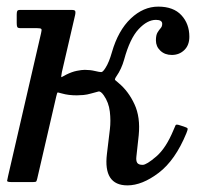

<svg xmlns="http://www.w3.org/2000/svg" viewBox="-20 -550 632 580"><path d="M543 -147.5Q509.5 -66 459.5 -28Q409.5 10 365 10Q291.5 10 303 -85L312 -160Q315 -185 311.8 -212.8Q308.5 -240.5 293.5 -262Q284 -275.5 277.2 -273.5Q270.5 -271.5 255 -267.5Q243 -264 232 -263Q221 -262 212 -262Q186.5 -262 167.5 -267.5Q157 -270.5 154.8 -270.8Q152.5 -271 150 -259L92.5 -10.5Q91 -4 89.5 -2Q88 0 79.5 0H15Q1 0 1.5 -4Q2 -8 4.5 -18.5L104 -449.5Q106.5 -459.5 105 -462.2Q103.5 -465 91.5 -465H41.5Q33.5 -465 32 -468.8Q30.5 -472.5 30.5 -480.5V-506Q30.5 -513 32 -516.5Q33.5 -520 40.5 -520H197Q206.5 -520 207.5 -515.8Q208.5 -511.5 207 -505L167 -332.5Q163.5 -315.5 166.2 -317Q169 -318.5 180 -324.5Q197 -333 212 -336Q227 -339 236 -339Q252.5 -339 267 -335.5Q281.5 -332 286.2 -332.2Q291 -332.5 299 -345.5Q309.5 -362 318 -392Q337 -458 375 -494Q413 -530 458 -530Q504 -530 528 -504Q552 -478 552 -439Q552 -413.5 536.8 -398.8Q521.5 -384 499 -384Q478 -384 464.5 -396.8Q451 -409.5 451 -428Q451 -444 455.8 -451.8Q460.5 -459.5 465.2 -464.8Q470 -470 470 -478Q470 -490 451 -490Q425 -490 398.8 -462Q372.5 -434 355 -370Q347 -341.5 332 -320Q325.5 -310.5 327.8 -308.2Q330 -306 338.5 -299Q368 -274.5 386.2 -235.2Q404.5 -196 399 -141L392 -77Q390.5 -64.5 394.5 -58.2Q398.5 -52 411 -52Q422.5 -52 452 -77.2Q481.5 -102.5 504 -157Q508.5 -168.5 510.5 -172Q512.5 -175.5 525 -171L534.5 -168Q546 -164.5 546.8 -161.5Q547.5 -158.5 543 -147.5Z"/></svg>

Font: Besley*
Style: Italic
Weight: 400
Italic angle: -13°
Designer: Owen Earl
Foundry: indestructible type*
Version: Version 2.000; ttfautohint (v1.8.3)